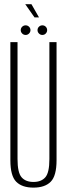

<svg xmlns="http://www.w3.org/2000/svg" viewBox="-20 -872 322 898"><path d="M136.5 5.5Q83 5.5 55.8 -22Q28.5 -49.5 28.5 -122.5V-675H62V-128Q62 -64.5 81 -42.8Q100 -21 136.5 -21Q173 -21 192 -42.8Q211 -64.5 211 -128V-675H244.5V-122.5Q244.5 -49.5 217.2 -22Q190 5.5 136.5 5.5ZM178 -708.5Q169 -708.5 162.2 -715.2Q155.5 -722 155.5 -731Q155.5 -740.5 162.2 -747Q169 -753.5 178 -753.5Q187.5 -753.5 194 -747Q200.5 -740.5 200.5 -731Q200.5 -722 194 -715.2Q187.5 -708.5 178 -708.5ZM100 -708.5Q90.5 -708.5 83.8 -715.2Q77 -722 77 -731Q77 -740.5 83.8 -747Q90.5 -753.5 100 -753.5Q109 -753.5 115.8 -747Q122.5 -740.5 122.5 -731Q122.5 -722 115.8 -715.2Q109 -708.5 100 -708.5ZM141.5 -790.5 98 -852.5H127L162.5 -790.5Z"/></svg>

Font: Anybody Condensed ExtraLight
Style: Regular
Weight: 200
Width: 3
Designer: Tyler Finck
Foundry: Etcetera Type Company
Version: Version 1.010; ttfautohint (v1.8.3) -l 8 -r 50 -G 200 -x 14 